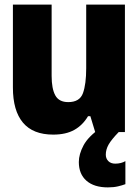

<svg xmlns="http://www.w3.org/2000/svg" viewBox="-20 -573 603 833"><path d="M211 11Q123 11 79.5 -41Q36 -93 36 -193V-553H204V-244Q204 -188 220 -159Q236 -130 276 -130Q326 -130 340 -169Q354 -208 354 -277V-553H522V0H393L372 -69H362Q339 -30 302.5 -9.5Q266 11 211 11ZM448 240Q388 240 355 211Q322 182 322 130Q322 96 342.5 57.5Q363 19 418 -19L495 0Q463 33 451 54.5Q439 76 439 98Q439 115 450 126Q461 137 480 137Q493 137 504.5 134Q516 131 524 126V226Q511 231 492 235.5Q473 240 448 240Z"/></svg>

Font: Noto Sans Mono SemiCondensed Black
Style: Regular
Weight: 900
Width: 4
Designer: Monotype Design Team
Foundry: Monotype Imaging Inc.
Version: Version 2.014; ttfautohint (v1.8.4.7-5d5b)